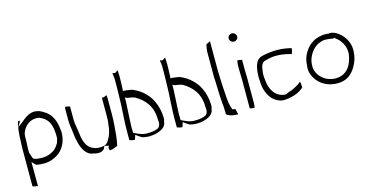

<svg xmlns="http://www.w3.org/2000/svg" viewBox="-80 -1063 3125 1605"><g transform="rotate(-15 1483.0 -261.0)"><path d="M40 134C52 140 66 142 73 142H78L85 147L84 -64L110 -37C114 -33 119 -30 124 -30H125L126 -29C144 -26 165 -25 186 -25C211 -25 233 -29 254 -37C286 -49 314 -65 334 -86C367 -122 392 -170 392 -240V-248C391 -252 390 -255 390 -257V-260C382 -351 350 -408 293 -439V-440H292C272 -454 249 -463 222 -465C183 -468 145 -445 120 -425C114 -419 107 -414 100 -408L52 -372C50 -359 49 -347 47 -333C45 -311 43 -287 43 -262C42 -235 40 -215 40 -188ZM53 -368C56 -387 59 -405 63 -422H81ZM85 -145V-179C85 -203 87 -218 88 -242V-280C88 -288 89 -295 90 -301V-303C102 -352 147 -405 209 -407C226 -408 239 -407 253 -400C293 -382 327 -350 337 -288L340 -267C342 -247 344 -228 343 -207V-206C341 -193 336 -173 331 -161L330 -160C317 -138 300 -114 276 -101C251 -87 221 -75 185 -75C164 -75 139 -76 123 -81C107 -86 106 -88 102 -94Z M472 -322C472 -292 477 -262 481 -233C484 -210 487 -184 490 -161L495 -142C501 -103 514 -72 532 -44C549 -20 568 -4 601 1H603C624 8 645 10 668 6C678 2 686 -3 694 -9C699 -16 702 -24 706 -33L712 -36L745 -27L737 -11C739 -3 740 5 742 12C764 11 786 3 801 -6H811C817 -33 823 -65 826 -97C831 -154 837 -212 837 -275V-415C837 -424 836 -432 834 -441C826 -440 817 -435 812 -431H792V-270C792 -263 792 -257 791 -249V-244C790 -232 791 -219 787 -203C784 -152 771 -110 750 -78C743 -64 732 -44 706 -38C668 -28 631 -34 608 -47C548 -74 536 -144 529 -216C524 -247 516 -281 516 -319V-429C504 -433 489 -436 475 -437C473 -430 472 -420 472 -412Z M922 -29C934 -24 948 -20 968 -19L981 -59L1010 -38C1015 -35 1021 -31 1029 -26C1046 -20 1070 -16 1088 -16C1133 -16 1168 -25 1198 -41L1199 -42C1219 -51 1237 -70 1241 -94V-96C1243 -104 1245 -109 1247 -119C1249 -133 1247 -155 1245 -176C1239 -228 1221 -274 1199 -311C1163 -366 1115 -405 1053 -430C1042 -433 1021 -435 1002 -438C999 -438 994 -439 993 -439H976L978 -455C979 -464 979 -474 979 -484V-486C980 -493 980 -500 980 -508C980 -524 980 -539 981 -557C981 -579 980 -600 978 -619L952 -601C944 -603 935 -607 930 -605C929 -601 932 -591 934 -580V-579C935 -570 936 -562 936 -550V-497C936 -453 934 -405 933 -363L932 -329C929 -255 922 -184 922 -111ZM967 -127C967 -144 968 -157 969 -173C969 -189 972 -219 972 -233V-234C974 -271 976 -303 978 -342V-383C984 -380 991 -377 997 -374H999C1017 -372 1043 -367 1061 -360H1062L1063 -359C1136 -316 1197 -251 1197 -133C1197 -129 1199 -116 1199 -103C1198 -98 1197 -93 1196 -87V-86L1195 -85C1188 -59 1158 -55 1149 -52H1148L1147 -51C1129 -47 1110 -45 1086 -45C1036 -43 996 -67 968 -80V-108Z M1333 -29C1345 -24 1359 -20 1379 -19L1392 -59L1421 -38C1426 -35 1432 -31 1440 -26C1457 -20 1481 -16 1499 -16C1544 -16 1579 -25 1609 -41L1610 -42C1630 -51 1648 -70 1652 -94V-96C1654 -104 1656 -109 1658 -119C1660 -133 1658 -155 1656 -176C1650 -228 1632 -274 1610 -311C1574 -366 1526 -405 1464 -430C1453 -433 1432 -435 1413 -438C1410 -438 1405 -439 1404 -439H1387L1389 -455C1390 -464 1390 -474 1390 -484V-486C1391 -493 1391 -500 1391 -508C1391 -524 1391 -539 1392 -557C1392 -579 1391 -600 1389 -619L1363 -601C1355 -603 1346 -607 1341 -605C1340 -601 1343 -591 1345 -580V-579C1346 -570 1347 -562 1347 -550V-497C1347 -453 1345 -405 1344 -363L1343 -329C1340 -255 1333 -184 1333 -111ZM1378 -127C1378 -144 1379 -157 1380 -173C1380 -189 1383 -219 1383 -233V-234C1385 -271 1387 -303 1389 -342V-383C1395 -380 1402 -377 1408 -374H1410C1428 -372 1454 -367 1472 -360H1473L1474 -359C1547 -316 1608 -251 1608 -133C1608 -129 1610 -116 1610 -103C1609 -98 1608 -93 1607 -87V-86L1606 -85C1599 -59 1569 -55 1560 -52H1559L1558 -51C1540 -47 1521 -45 1497 -45C1447 -43 1407 -67 1379 -80V-108Z M1742 -350C1742 -342 1743 -331 1744 -323V-321C1745 -282 1746 -243 1748 -203C1751 -168 1751 -129 1756 -97V-96L1758 -30C1770 -15 1796 -7 1830 -3L1857 -2L1846 -50C1837 -51 1829 -54 1820 -55L1816 -70C1804 -97 1803 -127 1799 -154V-155C1796 -191 1794 -226 1792 -265C1791 -309 1787 -351 1787 -396V-653C1776 -648 1765 -642 1751 -635C1746 -614 1742 -589 1742 -565Z M1944 -634C1944 -614 1961 -598 1981 -598C2001 -598 2017 -613 2017 -632C2017 -653 2000 -669 1980 -669C1960 -669 1944 -653 1944 -634ZM1961 -357C1961 -331 1963 -308 1963 -279V-25C1975 -22 1989 -19 2003 -18C2006 -29 2008 -42 2008 -56V-279C2008 -306 2006 -329 2006 -357V-433C1995 -436 1981 -439 1967 -440C1964 -429 1961 -414 1961 -401Z M2104 -300C2101 -269 2102 -238 2105 -203C2108 -158 2119 -127 2137 -95C2157 -59 2190 -32 2234 -20C2253 -15 2277 -19 2298 -21C2342 -29 2376 -40 2396 -54L2397 -55H2398C2414 -64 2423 -71 2432 -81L2430 -104C2433 -113 2431 -121 2424 -130C2406 -114 2386 -102 2363 -91C2346 -82 2328 -75 2305 -69C2300 -66 2291 -57 2272 -60C2192 -70 2152 -144 2148 -227C2146 -237 2145 -251 2145 -262C2145 -277 2146 -292 2149 -306C2151 -327 2155 -347 2168 -363C2177 -374 2187 -376 2196 -378C2224 -387 2257 -393 2290 -393C2347 -393 2389 -381 2420 -372C2425 -384 2430 -401 2433 -418C2432 -419 2429 -421 2425 -422C2399 -428 2362 -437 2309 -437C2265 -437 2223 -432 2184 -423C2137 -414 2119 -383 2108 -329C2107 -322 2106 -311 2104 -300Z M2520 -264C2515 -237 2514 -201 2523 -176C2551 -94 2626 -37 2730 -37C2808 -37 2856 -79 2887 -133C2909 -169 2923 -210 2925 -257C2931 -322 2903 -373 2872 -407C2863 -416 2858 -421 2844 -432C2824 -447 2792 -464 2762 -458L2754 -457L2751 -460H2718C2709 -460 2699 -458 2688 -455H2687C2645 -448 2606 -425 2580 -396C2548 -361 2524 -316 2520 -266ZM2559 -226C2559 -254 2563 -279 2572 -301C2590 -344 2620 -383 2665 -403H2666C2679 -408 2697 -416 2718 -416C2742 -416 2765 -413 2787 -408L2796 -413L2804 -406C2816 -395 2830 -388 2843 -370C2864 -345 2881 -307 2881 -262C2881 -256 2880 -251 2880 -251V-249C2875 -207 2860 -162 2833 -130C2805 -98 2772 -81 2718 -81H2717C2684 -83 2653 -92 2628 -109C2591 -134 2561 -173 2559 -226Z"/></g></svg>

Font: SolarCharger
Style: 150
Weight: 100
Designer: Mew Too
Foundry: Cannot Into Space Fonts/KineticPlasma Fonts
Version: Version 1.100